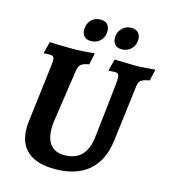

<svg xmlns="http://www.w3.org/2000/svg" viewBox="-122 -930 913 1038"><g transform="rotate(15 334.0 -410.5)"><path d="M208 -198Q208 -137 234 -105.5Q260 -74 312 -74Q432 -74 448 -210Q457 -287 468 -386Q479 -485 483 -525Q484 -535 484 -549Q484 -567 478.5 -573Q473 -579 459 -579Q450 -579 440 -578Q430 -577 426 -577L425 -581L441 -644Q453 -644 486 -642.5Q519 -641 552 -641Q583 -641 620 -644Q657 -647 668 -648L654 -584Q617 -577 605.5 -567.5Q594 -558 591 -533L552 -219Q538 -106 469 -47Q400 12 281 12Q180 12 128.5 -32.5Q77 -77 77 -163Q77 -183 80 -205L119 -525Q121 -545 121 -551Q121 -567 115 -573Q109 -579 94 -579Q85 -579 75.5 -578Q66 -577 63 -577L62 -581L78 -644Q92 -643 131 -642Q170 -641 214 -641Q239 -641 278 -644Q317 -647 329 -648L315 -583Q283 -578 270.5 -567Q258 -556 254 -529L211 -238Q208 -217 208 -198ZM240 -758Q240 -791 260.5 -812Q281 -833 314 -833Q338 -833 351 -819Q364 -805 364 -782Q364 -749 343.5 -728Q323 -707 290 -707Q265 -707 252.5 -721Q240 -735 240 -758ZM412 -758Q412 -790 433 -811.5Q454 -833 486 -833Q510 -833 523.5 -819Q537 -805 537 -782Q537 -750 516 -728.5Q495 -707 463 -707Q438 -707 425 -721Q412 -735 412 -758Z"/></g></svg>

Font: Alegreya SC
Style: Bold Italic
Weight: 700
Italic angle: -7°
Designer: Juan Pablo del Peral
Foundry: Huerta Tipografica
Version: Version 2.007; ttfautohint (v1.6)